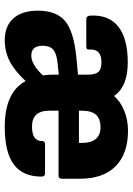

<svg xmlns="http://www.w3.org/2000/svg" viewBox="105 -654 560 810"><g transform="rotate(90 385.0 -249.0)"><path d="M149 11Q90 11 57.5 -25.5Q25 -62 25 -129Q25 -207 68.5 -243.5Q112 -280 220 -291L295 -298V-339Q295 -371 283.5 -384Q272 -397 242 -397Q186 -397 189 -347Q191 -333 177 -333H60Q48 -333 46 -348Q41 -427 91.5 -467.5Q142 -508 244 -508Q345 -508 385 -450Q409 -478 448 -493.5Q487 -509 531 -509Q629 -509 681.5 -456.5Q734 -404 734 -307V-230Q734 -216 721 -216H447V-177Q447 -104 514 -104Q575 -104 575 -146Q575 -159 588 -159H711Q725 -159 725 -144Q725 -65 673.5 -27Q622 11 516 11Q369 11 322 -77Q278 -30 237.5 -9.5Q197 11 149 11ZM447 -302H583V-313Q583 -393 517 -393Q481 -393 464 -374Q447 -355 447 -313ZM215 -101Q252 -101 298 -150Q295 -168 295 -192V-217L247 -212Q206 -208 189.5 -193.5Q173 -179 173 -149Q173 -101 215 -101Z"/></g></svg>

Font: Sofia Sans Semi Condensed Black
Style: Regular
Weight: 900
Designer: Botio Nikoltchev, Ani Petrova
Foundry: lettersoup
Version: Version 4.100; ttfautohint (v1.8.4.7-5d5b)